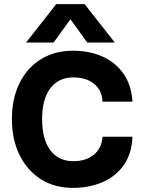

<svg xmlns="http://www.w3.org/2000/svg" viewBox="-20 -907 704 935"><path d="M254 -887H392L539 -700H405L323 -813L241 -700H107ZM38 -327Q38 -427 75 -502Q112 -577 179 -618.5Q246 -660 335 -660Q416 -660 479.5 -631.5Q543 -603 581.5 -548Q620 -493 625 -412H479Q477 -467 438.5 -498.5Q400 -530 337 -530Q265 -530 225 -477Q185 -424 185 -327Q185 -229 225 -175.5Q265 -122 337 -122Q399 -122 437.5 -154Q476 -186 479 -241H625Q622 -159 583 -103.5Q544 -48 479.5 -20Q415 8 335 8Q246 8 179.5 -34Q113 -76 75.5 -151.5Q38 -227 38 -327Z"/></svg>

Font: Overused Grotesk
Style: Bold
Weight: 700
Version: Version 0.003